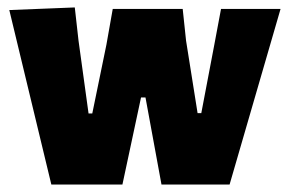

<svg xmlns="http://www.w3.org/2000/svg" viewBox="-20 -496 774 516"><path d="M181 -476 191 -387 218 -191H228L266 -376L283 -472H471L480 -387L511 -192H521L556 -376L574 -472H734L597 0H414L371 -234H359L309 0H118L5 -469Z"/></svg>

Font: Alegreya Sans Black
Style: Regular
Weight: 900
Designer: Juan Pablo del Peral
Foundry: Huerta Tipografica
Version: Version 2.007